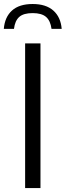

<svg xmlns="http://www.w3.org/2000/svg" viewBox="-50 -962 336 982"><path d="M78.5 0V-740H157V0ZM-30.5 -814.5Q-25.5 -875 11.5 -908.2Q48.5 -941.5 117 -941.5Q185 -941.5 222.8 -908Q260.5 -874.5 265.5 -814.5H213.5Q208 -856 185.5 -875.5Q163 -895 117 -895Q70.5 -895 48.5 -875.5Q26.5 -856 21.5 -814.5Z"/></svg>

Font: Encode Sans SmCnd
Style: Regular
Weight: 400
Width: 4
Designer: Multiple Designers
Foundry: Impallari Type
Version: Version 3.002; ttfautohint (v1.8.3) -l 8 -r 50 -G 200 -x 14 